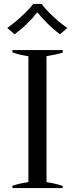

<svg xmlns="http://www.w3.org/2000/svg" viewBox="-20 -954 381 974"><path d="M17 -812C17 -812 54 -780 54 -780C74 -795 95 -812 116 -833C137 -853 154 -872 167 -889C167 -889 172 -889 172 -889C185 -872 202 -853 223 -833C244 -812 264 -795 284 -780C284 -780 322 -812 322 -812C301 -826 277 -845 251 -869C225 -893 205 -915 191 -934C191 -934 148 -934 148 -934C134 -915 114 -893 88 -870C62 -846 38 -827 17 -812ZM43 -12C43 -12 43 0 43 0C43 0 298 0 298 0C298 0 298 -11 298 -11C271 -20 243 -26 216 -30C216 -30 216 -669 216 -669C248 -674 275 -680 298 -687C298 -687 298 -700 298 -700C298 -700 43 -700 43 -700C43 -700 43 -688 43 -688C69 -679 96 -673 124 -669C124 -669 124 -30 124 -30C99 -27 72 -21 43 -12Z"/></svg>

Font: BUSH 25 TRIRONG 0515 A
Style: Regular
Weight: 400
Designer: Katatrad Team
Foundry: CadsonDemak